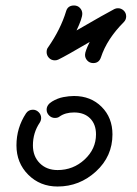

<svg xmlns="http://www.w3.org/2000/svg" viewBox="-20 -680 500 700"><path d="M250 -660Q263 -660 271.5 -651Q280 -642 280 -630Q280 -613 259 -569Q366 -631 397 -647Q403 -650 410 -650Q422 -650 431 -641.5Q440 -633 440 -620Q440 -608 431 -599Q370 -538 348 -471Q341 -450 320 -450Q307 -450 298.5 -459Q290 -468 290 -480Q290 -493 307 -527Q220 -476 193 -463Q187 -460 180 -460Q167 -460 158.5 -469Q150 -478 150 -490Q150 -501 155 -507Q201 -573 221 -639Q227 -660 250 -660ZM100 -280Q112 -280 121 -271Q130 -262 130 -250Q130 -241 125 -233Q100 -196 100 -150Q100 -110 125 -85Q150 -60 190 -60Q247 -60 288.5 -98.5Q330 -137 330 -190Q330 -227 308.5 -248.5Q287 -270 250 -270Q218 -270 197 -255Q191 -250 180 -250Q168 -250 159 -259Q150 -268 150 -280Q150 -298 170 -310Q190 -322 211 -326Q232 -330 250 -330Q311 -330 350.5 -290.5Q390 -251 390 -190Q390 -110 330 -55Q270 0 190 0Q126 0 83 -43Q40 -86 40 -150Q40 -214 75 -267Q84 -280 100 -280Z"/></svg>

Font: Pecita
Style: Book
Weight: 400
Width: 7
Version: Version 4.3